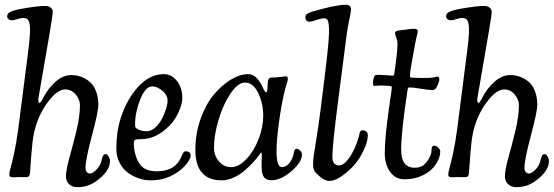

<svg xmlns="http://www.w3.org/2000/svg" viewBox="-20 -735 2297 796"><path d="M55.7 -200.7 97.2 -524.4Q103 -569.3 104.2 -596.9Q105.5 -624.5 102.1 -638.4Q98.6 -652.3 92.5 -656.5Q86.4 -660.6 75.2 -660.6Q66.4 -660.6 52.7 -655.8Q39.1 -650.9 28.8 -650.9Q21 -650.9 15.4 -655.5Q9.8 -660.2 9.8 -667Q9.8 -679.2 22.5 -685.5Q35.2 -691.9 59.1 -696.8Q145 -712.4 172.4 -710Q184.6 -709 191.7 -702.1Q198.7 -695.3 198.7 -685.1Q198.7 -674.3 185.3 -594.7Q171.9 -515.1 156.5 -427.5Q141.1 -339.8 139.2 -327.1Q138.2 -320.3 139.4 -314.2Q140.6 -308.1 143.1 -308.1Q148.9 -308.1 159.7 -330.1Q179.2 -368.7 210.4 -396.2Q241.7 -423.8 275.4 -423.8Q289.1 -423.8 302.7 -420.9Q316.4 -418 332.3 -409.4Q348.1 -400.9 360.1 -387.7Q372.1 -374.5 379.9 -351.8Q387.7 -329.1 387.7 -300.3Q387.7 -272.5 361.1 -172.9Q334.5 -73.2 334.5 -38.6Q334.5 -28.3 339.8 -22Q345.2 -15.6 352.5 -15.6Q364.7 -15.6 380.6 -32.2Q396.5 -48.8 400.9 -69.8Q406.2 -96.2 417.5 -96.2Q423.8 -96.2 429.9 -86.7Q436 -77.1 436 -67.4Q436 -33.2 398.4 0.5Q375.5 21 352.5 31Q329.6 41 299.8 41Q280.3 41 266.8 28.8Q253.4 16.6 253.4 -3.9Q253.4 -29.3 267.8 -81.1Q282.2 -132.8 296.9 -192.9Q311.5 -252.9 311.5 -299.3Q311.5 -322.3 293.9 -343.3Q276.4 -364.3 250 -364.3Q219.7 -364.3 183.6 -318.6Q147.5 -272.9 129.4 -215.8Q119.6 -185.1 115.2 -149.2Q110.8 -113.3 104.5 -19.5Q103.5 -8.8 100.1 -4.6Q96.7 -0.5 85.9 -0.5Q81.1 -0.5 72.3 -0.7Q63.5 -1 59.1 -1Q54.2 -1 47.6 -0.5Q41 0 37.1 0Q25.9 0 22.2 -2.4Q18.6 -4.9 18.6 -11.2Q18.6 -21 23.9 -39.3Q29.3 -57.6 38.6 -99.9Q47.9 -142.1 55.7 -200.7Z M659.7 -427.7Q683.1 -427.7 701.7 -412.1Q735.8 -381.8 735.8 -328.1Q735.8 -303.7 720 -269.3Q704.1 -234.9 680.7 -211.9Q626 -158.2 566.4 -158.2Q546.4 -158.2 540.5 -155.5Q534.7 -152.8 534.7 -141.6Q534.7 -115.7 542.7 -89.6Q550.8 -63.5 565.4 -47.4Q586.4 -24.9 630.9 -24.9Q708 -24.9 732.9 -87.4Q737.8 -99.1 741.2 -103.5Q744.6 -107.9 749.5 -107.9Q756.8 -107.9 762.7 -105Q770.5 -101.1 770.5 -90.8Q770.5 -73.7 745.1 -45.9Q721.7 -21 686 -4.2Q650.4 12.7 605.5 12.7Q579.6 12.7 554.7 4.2Q529.8 -4.4 509 -20Q488.3 -35.6 475.3 -61.3Q462.4 -86.9 462.4 -118.2Q462.4 -189.5 480.5 -245.6Q505.4 -323.2 553.2 -375.5Q601.1 -427.7 659.7 -427.7ZM548.3 -201.2Q563.5 -190.9 588.4 -190.9Q609.4 -190.9 629.6 -211.9Q649.9 -232.9 662.1 -266.1Q674.8 -299.8 674.8 -316.4Q674.8 -345.2 644.5 -365.2Q627.4 -377 610.4 -377Q583.5 -377 561.5 -323.2Q540 -269 540 -219.2Q540 -210 541.3 -207.5Q542.5 -205.1 548.3 -201.2Z M1231.9 -94.2Q1231.9 -63.5 1188.5 -25.6Q1145 12.2 1105.5 12.2Q1091.3 12.2 1082.3 6.6Q1073.2 1 1069.8 -9.5Q1066.4 -20 1065.4 -27.6Q1064.5 -35.2 1064.5 -46.9Q1064.5 -55.2 1064.9 -72Q1065.4 -88.9 1065.4 -92.8Q1065.4 -102.5 1062 -102.5Q1061 -102.5 1060.1 -101.1Q1059.1 -99.6 1057.4 -96.7Q1055.7 -93.8 1054.2 -91.8Q1043.9 -77.6 1030.3 -62.7Q1016.6 -47.9 995.6 -29.3Q974.6 -10.7 949.2 1Q923.8 12.7 899.4 12.7Q790 12.7 790 -113.8Q790 -181.2 811.5 -241.7Q833 -302.2 865.7 -341.8Q898.4 -381.3 936.5 -404.5Q974.6 -427.7 1009.3 -427.7Q1016.1 -427.7 1022.7 -425.3Q1029.3 -422.9 1034.2 -419.9Q1039.1 -417 1044.4 -411.1Q1049.8 -405.3 1053 -401.4Q1056.2 -397.5 1060.5 -389.9Q1064.9 -382.3 1066.2 -379.6Q1067.4 -377 1070.8 -369.1L1074.7 -361.8Q1078.1 -355.5 1079.6 -353.8Q1081.1 -352.1 1083.5 -352.1Q1089.4 -352.1 1089.4 -382.3Q1089.8 -398.9 1093.3 -406.2Q1096.7 -413.6 1105.5 -413.6Q1123.5 -413.6 1142.6 -416Q1161.6 -418.5 1163.1 -418.5Q1173.3 -418.5 1173.3 -410.2Q1173.3 -405.3 1172.1 -399.9Q1170.9 -394.5 1167.5 -383.8Q1164.1 -373 1161.6 -363.3Q1149.4 -317.4 1137.9 -237.5Q1126.5 -157.7 1126.5 -107.9Q1126.5 -42 1148.4 -42Q1166.5 -42 1180.4 -59.6Q1194.3 -77.1 1199.2 -106Q1201.2 -118.2 1210 -118.2Q1216.8 -118.2 1225.6 -109.4Q1231.9 -103 1231.9 -94.2ZM995.1 -392.6Q966.3 -392.6 935.8 -347.4Q905.3 -302.2 886.2 -238.8Q867.2 -175.3 867.2 -121.6Q867.2 -90.3 887.5 -66.2Q907.7 -42 938 -42Q969.7 -42 1001.2 -75.2Q1032.7 -108.4 1052 -158.2Q1071.3 -208 1071.3 -254.9Q1071.3 -306.2 1050.5 -349.4Q1029.8 -392.6 995.1 -392.6Z M1311 -295.4 1330.1 -450.7Q1338.4 -518.6 1341.8 -559.8Q1345.2 -601.1 1343.8 -623Q1342.3 -645 1337.9 -652.1Q1333.5 -659.2 1324.2 -659.2Q1312 -659.2 1291.5 -652.1Q1271 -645 1264.2 -645Q1246.1 -645 1246.1 -663.6Q1246.1 -672.4 1253.2 -677.5Q1260.3 -682.6 1278.8 -688Q1373.5 -715.3 1413.1 -715.3Q1435.1 -715.3 1435.1 -697.3Q1435.1 -684.1 1428 -652.8Q1420.9 -621.6 1416 -582L1379.9 -301.8Q1357.9 -130.4 1357.9 -85Q1357.9 -49.3 1386.2 -49.3Q1405.8 -49.3 1427.7 -80.3Q1449.7 -111.3 1465.3 -160.6Q1467.3 -166.5 1469 -174.8Q1470.7 -183.1 1471.7 -186.3Q1472.7 -189.5 1475.6 -192.1Q1478.5 -194.8 1483.9 -194.8Q1492.7 -194.8 1498.8 -189.2Q1504.9 -183.6 1504.9 -176.3Q1504.9 -140.6 1476.8 -90.8Q1448.7 -41 1396 -4.4Q1368.2 15.1 1345.2 15.1Q1322.8 15.1 1291 -16.6Q1277.8 -29.8 1277.8 -52.7Q1277.8 -70.8 1281.5 -94.7Q1285.2 -118.7 1293.9 -173.6Q1302.7 -228.5 1311 -295.4Z M1643.1 -114.3Q1643.1 -39.6 1699.2 -39.6Q1720.7 -39.6 1733.9 -48.8Q1747.6 -59.1 1758.3 -77.9Q1769 -96.7 1769 -110.8Q1769 -130.9 1778.3 -130.9Q1789.6 -130.9 1797.4 -122.6Q1805.2 -114.3 1805.2 -107.4Q1805.2 -84 1791 -60.5Q1776.9 -37.1 1757.3 -22.9Q1714.4 8.3 1656.7 8.3Q1619.6 8.3 1597.4 -22.5Q1575.2 -53.2 1575.2 -100.1Q1575.2 -124.5 1578.1 -160.6Q1581.1 -196.8 1585.4 -231.7Q1589.8 -266.6 1594.2 -297.6Q1598.6 -328.6 1601.6 -348.9Q1604.5 -369.1 1604.5 -370.1Q1604.5 -377.9 1599.1 -378.4Q1578.1 -380.4 1553.7 -380.4Q1545.4 -380.4 1539.6 -379.4Q1533.7 -378.4 1532.7 -378.4Q1526.4 -378.4 1526.4 -390.6Q1526.4 -407.7 1532.7 -419.9Q1535.6 -424.8 1547.9 -424.8Q1556.2 -424.8 1570.8 -423.8Q1585.4 -422.9 1596.9 -422.1Q1608.4 -421.4 1609.4 -421.4Q1613.3 -421.4 1614.7 -429.2Q1614.7 -430.2 1614.7 -430.7Q1627.9 -518.1 1627.9 -554.2Q1627.9 -565.9 1622.8 -579.8Q1617.7 -593.8 1617.7 -596.7Q1617.7 -602.5 1622.3 -605.5Q1627 -608.4 1642.6 -609.9Q1648.9 -610.4 1668.2 -613Q1687.5 -615.7 1695.8 -615.7Q1712.4 -615.7 1712.4 -605Q1712.4 -604 1710.7 -597.2Q1709 -590.3 1706.1 -578.1Q1703.1 -565.9 1701.2 -554.2Q1679.7 -440.9 1679.7 -423.3Q1679.7 -415.5 1681.6 -414.3Q1683.6 -413.1 1692.4 -412.6Q1737.8 -411.1 1758.8 -412.1Q1775.9 -413.1 1783.7 -415.3Q1791.5 -417.5 1793 -417.5Q1801.3 -417.5 1801.3 -406.7Q1801.3 -399.9 1797.9 -391.1Q1795.4 -382.8 1791 -375.5Q1786.6 -366.7 1783 -364.3Q1779.3 -361.8 1770.5 -361.8Q1756.8 -361.8 1724.1 -367.2Q1691.4 -372.6 1679.7 -372.6Q1673.8 -372.6 1672.4 -371.1Q1670.9 -369.6 1669.9 -363.8Q1643.1 -188.5 1643.1 -114.3Z M1875.5 -200.7 1917 -524.4Q1922.9 -569.3 1924.1 -596.9Q1925.3 -624.5 1921.9 -638.4Q1918.5 -652.3 1912.4 -656.5Q1906.2 -660.6 1895 -660.6Q1886.2 -660.6 1872.6 -655.8Q1858.9 -650.9 1848.6 -650.9Q1840.8 -650.9 1835.2 -655.5Q1829.6 -660.2 1829.6 -667Q1829.6 -679.2 1842.3 -685.5Q1855 -691.9 1878.9 -696.8Q1964.8 -712.4 1992.2 -710Q2004.4 -709 2011.5 -702.1Q2018.6 -695.3 2018.6 -685.1Q2018.6 -674.3 2005.1 -594.7Q1991.7 -515.1 1976.3 -427.5Q1960.9 -339.8 1959 -327.1Q1958 -320.3 1959.2 -314.2Q1960.4 -308.1 1962.9 -308.1Q1968.8 -308.1 1979.5 -330.1Q1999 -368.7 2030.3 -396.2Q2061.5 -423.8 2095.2 -423.8Q2108.9 -423.8 2122.6 -420.9Q2136.2 -418 2152.1 -409.4Q2168 -400.9 2179.9 -387.7Q2191.9 -374.5 2199.7 -351.8Q2207.5 -329.1 2207.5 -300.3Q2207.5 -272.5 2180.9 -172.9Q2154.3 -73.2 2154.3 -38.6Q2154.3 -28.3 2159.7 -22Q2165 -15.6 2172.4 -15.6Q2184.6 -15.6 2200.4 -32.2Q2216.3 -48.8 2220.7 -69.8Q2226.1 -96.2 2237.3 -96.2Q2243.7 -96.2 2249.8 -86.7Q2255.9 -77.1 2255.9 -67.4Q2255.9 -33.2 2218.3 0.5Q2195.3 21 2172.4 31Q2149.4 41 2119.6 41Q2100.1 41 2086.7 28.8Q2073.2 16.6 2073.2 -3.9Q2073.2 -29.3 2087.6 -81.1Q2102.1 -132.8 2116.7 -192.9Q2131.3 -252.9 2131.3 -299.3Q2131.3 -322.3 2113.8 -343.3Q2096.2 -364.3 2069.8 -364.3Q2039.6 -364.3 2003.4 -318.6Q1967.3 -272.9 1949.2 -215.8Q1939.5 -185.1 1935.1 -149.2Q1930.7 -113.3 1924.3 -19.5Q1923.3 -8.8 1919.9 -4.6Q1916.5 -0.5 1905.8 -0.5Q1900.9 -0.5 1892.1 -0.7Q1883.3 -1 1878.9 -1Q1874 -1 1867.4 -0.5Q1860.8 0 1856.9 0Q1845.7 0 1842 -2.4Q1838.4 -4.9 1838.4 -11.2Q1838.4 -21 1843.8 -39.3Q1849.1 -57.6 1858.4 -99.9Q1867.7 -142.1 1875.5 -200.7Z"/></svg>

Font: Cooper*
Style: Italic
Weight: 400
Italic angle: -7°
Designer: Owen Earl
Foundry: indestructible type*
Version: Version 0.001